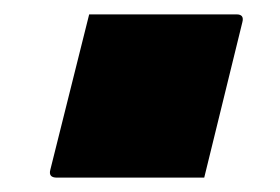

<svg xmlns="http://www.w3.org/2000/svg" viewBox="-20 -443 390 267"><path d="M264 -196H59Q47 -196 50 -207L104 -423H309Q320 -423 317 -412Z"/></svg>

Font: Recursive Sn Lnr St Blk
Style: Italic
Weight: 900
Italic angle: -15°
Version: Version 1.079;hotconv 1.0.112;makeotfexe 2.5.65598; ttfautoh